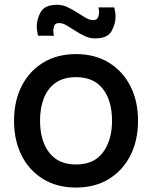

<svg xmlns="http://www.w3.org/2000/svg" viewBox="-20 -786 650 820"><path d="M385.5 -622Q363 -622 341.8 -632Q320.5 -642 301 -654.8Q281.5 -667.5 264.5 -677.5Q247.5 -687.5 232.5 -687.5Q215.5 -687.5 211.5 -675.5Q207.5 -663.5 207.5 -654.5Q207.5 -644.5 210.5 -633.5H142.5Q137 -655 137 -674.5Q137 -704 154 -734.8Q171 -765.5 224.5 -765.5Q247.5 -765.5 268.5 -755.5Q289.5 -745.5 309 -732.8Q328.5 -720 345.8 -710Q363 -700 377.5 -700Q394 -700 398.8 -711.8Q403.5 -723.5 403.5 -733Q403.5 -743 400 -754.5H468Q473.5 -733 473.5 -714Q473.5 -684.5 456.5 -653.2Q439.5 -622 385.5 -622ZM304.5 15Q223.5 15 164 -21.5Q104.5 -58 72.2 -122.2Q40 -186.5 40 -270.5Q40 -355 73 -419.2Q106 -483.5 165.5 -519.2Q225 -555 304.5 -555Q385.5 -555 445 -518.5Q504.5 -482 537 -418Q569.5 -354 569.5 -270.5Q569.5 -186 536.8 -121.8Q504 -57.5 444.5 -21.2Q385 15 304.5 15ZM304.5 -83.5Q382 -83.5 420.2 -135.8Q458.5 -188 458.5 -270.5Q458.5 -355 419.8 -405.8Q381 -456.5 304.5 -456.5Q252 -456.5 218 -432.8Q184 -409 167.5 -367.2Q151 -325.5 151 -270.5Q151 -185.5 190 -134.5Q229 -83.5 304.5 -83.5Z"/></svg>

Font: Cns Manrope SemBd
Style: Regular
Weight: 600
Designer: Mikhail Sharanda
Foundry: Mikhail Sharanda
Version: Version 4.504